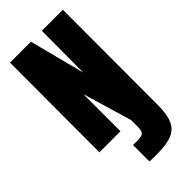

<svg xmlns="http://www.w3.org/2000/svg" viewBox="-248 -645 896 896"><g transform="rotate(-45 200.0 -197.5)"><path d="M214 196Q206 196 187 196Q168 196 160 195V87H189Q218 87 227 78Q236 69 236 39V-2L164 -245V0H25L26 -591H164L235 -316L236 -591H375L374 36Q374 100 358 134.5Q342 169 306.5 182.5Q271 196 214 196Z"/></g></svg>

Font: Alumni Sans Thin Black
Style: Regular
Weight: 900
Version: Version 1.018